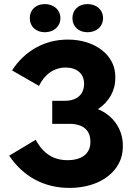

<svg xmlns="http://www.w3.org/2000/svg" viewBox="-20 -908 659 941"><path d="M200 -750C243 -750 276 -778 276 -819C276 -860 243 -888 200 -888C156 -888 126 -860 126 -819C126 -778 156 -750 200 -750ZM409 -750C453 -750 485 -778 485 -819C485 -860 453 -888 409 -888C365 -888 335 -860 335 -819C335 -778 365 -750 409 -750ZM321 13C473 13 582 -71 582 -188V-196C582 -275 534 -343 460 -373C513 -408 545 -462 545 -524V-534C545 -638 445 -714 313 -714C197 -714 101 -658 39 -563L171 -487C199 -545 246 -577 302 -577C356 -577 392 -547 392 -499V-497C392 -446 358 -414 298 -414H236V-301H321C387 -301 423 -270 423 -214V-211C423 -155 381 -123 311 -123C244 -123 193 -153 155 -223L25 -145C93 -44 194 13 321 13Z"/></svg>

Font: Fixel Text Bold
Style: Bold
Weight: 700
Width: 4
Designer: AlfaBravo + MacPaw
Foundry: Kyrylo Tkachov, Marchela Mozhyna, Serhii Makarenko, Maria Weinstein, Zakhar Kryvoshyya
Version: Version 1.211